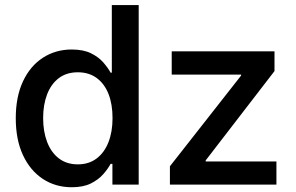

<svg xmlns="http://www.w3.org/2000/svg" viewBox="-20 -748 1198 778"><path d="M271 10.7Q204.6 10.7 153.3 -23.2Q102.1 -57.1 73 -119.6Q43.9 -182.1 43.9 -269Q43.9 -356 73.2 -418.5Q102.5 -481 154.1 -514.2Q205.6 -547.4 270.5 -547.4Q317.9 -547.4 348.9 -532Q379.9 -516.6 398.7 -494.9Q417.5 -473.1 428.2 -453.6H433.1V-727.5H542V0H435.5V-84H428.2Q417.5 -64 398.2 -42Q378.9 -20 348.1 -4.6Q317.4 10.7 271 10.7ZM295.4 -82Q339.8 -82 371.3 -105.7Q402.8 -129.4 419.4 -171.6Q436 -213.9 436 -269.5Q436 -325.7 419.7 -367.2Q403.3 -408.7 371.8 -431.9Q340.3 -455.1 295.4 -455.1Q249.5 -455.1 218.3 -431.4Q187 -407.7 170.9 -365.7Q154.8 -323.7 154.8 -269.5Q154.8 -215.3 170.9 -172.9Q187 -130.4 218.5 -106.2Q250 -82 295.4 -82ZM668.5 0V-74.2L957 -441.9V-445.8H675.8V-540H1092.3V-460L813.5 -98.1V-93.8H1100.1V0Z"/></svg>

Font: V-Inter
Style: Medium-500
Weight: 500
Designer: Rasmus Andersson
Foundry: rsms
Version: Version 4.000;git-4146feb